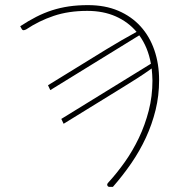

<svg xmlns="http://www.w3.org/2000/svg" viewBox="-20 -730 692 750"><path d="M167.5 -397 395 -537Q425.5 -555.5 455.2 -572.8Q485 -590 513.5 -605.5Q480.5 -644.5 432 -666Q383.5 -687.5 321 -687.5Q248 -687.5 190 -668Q132 -648.5 82 -615Q76 -612 71.8 -612Q67.5 -612 65 -616.5L59 -627.5Q91 -648.5 121.2 -664Q151.5 -679.5 183.2 -689.8Q215 -700 249.2 -705Q283.5 -710 324 -710Q390.5 -710 442 -688Q493.5 -666 529 -627Q564.5 -588 583 -534.2Q601.5 -480.5 601.5 -417Q601.5 -356.5 587.8 -300.5Q574 -244.5 550 -192.5Q526 -140.5 493 -92.5Q460 -44.5 421 0H406.5Q401.5 -0.5 399.2 -5.8Q397 -11 404 -18Q437 -54 467.8 -97.5Q498.5 -141 522.5 -191.2Q546.5 -241.5 561 -297.8Q575.5 -354 575.5 -415.5Q575.5 -427.5 574.5 -439.2Q573.5 -451 572.5 -462.5Q544 -442 515 -423.5Q486 -405 455 -386L228.5 -246.5L219.5 -265.5L569.5 -481Q558 -545.5 524 -592L176.5 -378Z"/></svg>

Font: Lato Thin
Style: Italic
Weight: 200
Italic angle: -7°
Designer: Lukasz Dziedzic
Foundry: tyPoland Lukasz Dziedzic
Version: Version 2.007; 2014-02-27